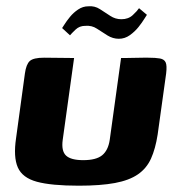

<svg xmlns="http://www.w3.org/2000/svg" viewBox="-20 -583 564 609"><path d="M215 -399 179 -140Q174 -104 189.5 -89.5Q205 -75 244 -75Q285 -75 304 -90.5Q323 -106 328 -139L364 -399Q365 -399 377 -399Q389 -399 405 -399.5Q421 -400 434 -400Q447 -400 450 -400Q474 -400 487.5 -397.5Q501 -395 505.5 -385Q510 -375 507 -350L480 -156Q473 -111 459 -80Q445 -49 417.5 -30Q390 -11 344.5 -2.5Q299 6 230 6Q143 6 97 -6.5Q51 -19 36.5 -52Q22 -85 31 -145L59 -350Q63 -379 74.5 -389.5Q86 -400 120 -400Q144 -400 167.5 -399.5Q191 -399 215 -399ZM357 -460Q338 -460 321 -470.5Q304 -481 287.5 -492Q271 -503 250 -501Q232 -501 219.5 -489Q207 -477 202 -471L177 -494Q178 -495 184.5 -505.5Q191 -516 202 -529.5Q213 -543 228 -553Q243 -563 260 -563Q280 -565 297 -554Q314 -543 330 -532.5Q346 -522 365 -522Q387 -522 401 -535Q415 -548 421 -557L446 -536Q445 -535 438 -523.5Q431 -512 419.5 -497.5Q408 -483 392 -471.5Q376 -460 357 -460Z"/></svg>

Font: Genos
Style: Bold Italic
Weight: 700
Italic angle: -8°
Version: Version 1.010